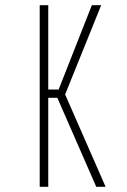

<svg xmlns="http://www.w3.org/2000/svg" viewBox="-20 -720 490 740"><path d="M351 0 201 -343H166V0H133V-700H166V-375H206L334 -700H370L231 -356L387 0Z"/></svg>

Font: League Mono Condensed Thin
Style: Regular
Weight: 100
Width: 1
Designer: Tyler Finck
Foundry: The League of Moveable Type / Tyler Finck
Version: Version 2.210